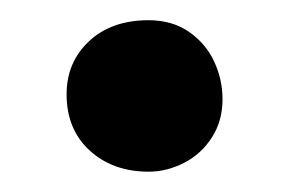

<svg xmlns="http://www.w3.org/2000/svg" viewBox="-20 -397 286 190"><path d="M45.9 -303.7Q45.9 -335.4 68.1 -356.2Q90.3 -377 127 -377Q150.4 -377 167 -365.5Q183.6 -354 191.9 -336.2Q200.2 -318.4 200.2 -298.8Q200.2 -277.3 189.7 -261Q179.2 -244.6 162.1 -235.8Q145 -227.1 127 -227.1Q91.8 -227.1 68.8 -248Q45.9 -269 45.9 -303.7Z"/></svg>

Font: JuniusX
Style: Bold
Weight: 700
Designer: Peter S. Baker
Foundry: Briery Creek Software
Version: Version 1.004